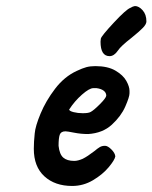

<svg xmlns="http://www.w3.org/2000/svg" viewBox="-20 -616 505 636"><path d="M92 -123Q92 -146 95 -174Q97 -198 114.5 -240Q132 -282 162.5 -322Q193 -362 234 -381Q253 -390 266 -393.5Q279 -397 296 -397Q337 -397 362.5 -382Q388 -367 398.5 -348Q409 -329 409 -315V-310V-307Q409 -295 395 -263Q381 -231 350.5 -203Q320 -175 272 -172Q248 -172 225.5 -176.5Q203 -181 197 -181Q182 -181 178 -170Q174 -159 174 -133Q177 -105 189.5 -94Q202 -83 226 -83Q238 -83 254 -90Q270 -98 292 -115Q304 -125 311 -129Q318 -133 328 -133Q337 -133 349 -121Q361 -109 362 -98Q360 -86 340 -62Q320 -38 288 -19Q256 0 219 0Q162 0 127 -32Q92 -64 92 -123ZM280 -245Q290 -250 310.5 -270.5Q331 -291 332 -299Q332 -309 323.5 -315.5Q315 -322 300 -324H289Q276 -324 251.5 -302.5Q227 -281 209 -253Q210 -248 224 -244.5Q238 -241 254 -241Q273 -241 280 -245ZM313 -478 314 -488Q316 -497 357 -541Q398 -585 412 -590Q420 -595 427 -596Q440 -596 452.5 -582Q465 -568 465 -545Q465 -536 453.5 -524Q442 -512 416 -491Q380 -463 371 -449Q358 -430 343 -430Q313 -430 313 -478Z"/></svg>

Font: Caveat
Style: Bold
Weight: 700
Designer: Pablo Impallari
Foundry: Pablo Impallari
Version: Version 1.500; ttfautohint (v1.6)